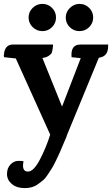

<svg xmlns="http://www.w3.org/2000/svg" viewBox="-20 -734 576 987"><path d="M393 -505H536Q536 -505 536 -497Q536 -445 492 -438L488 -437L322 -34H323Q318 -23 305 8Q292 39 286.5 51.5Q281 64 268 91Q255 118 247 130.5Q239 143 226 163Q213 183 201.5 192.5Q190 202 175 213Q148 233 107 233Q66 233 41 212Q16 191 16 160.5Q16 130 34 111.5Q52 93 74 93Q96 93 101 95Q90 148 124 148Q153 148 185.5 85.5Q218 23 238 -42L61 -434H56L1 -440Q-2 -446 2 -467Q11 -505 46 -505H253Q250 -468 244 -459Q229 -442 209 -438L198 -436L299 -186L395 -435L348 -440Q342 -505 393 -505ZM247.5 -594.5Q227 -574 198 -574Q169 -574 148 -594.5Q127 -615 127 -644Q127 -673 148 -693.5Q169 -714 198 -714Q227 -714 247.5 -693.5Q268 -673 268 -644Q268 -615 247.5 -594.5ZM459 -644Q459 -615 438.5 -594.5Q418 -574 388.5 -574Q359 -574 338.5 -594.5Q318 -615 318 -643.5Q318 -672 339 -693Q360 -714 389 -714Q418 -714 438.5 -693.5Q459 -673 459 -644Z"/></svg>

Font: Karma
Style: Bold
Weight: 700
Designer: Joana Correia
Foundry: Indian Type Foundry
Version: Version 1.202;PS 1.0;hotconv 1.0.78;makeotf.lib2.5.61930; tt